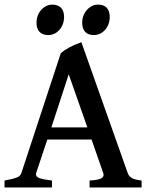

<svg xmlns="http://www.w3.org/2000/svg" viewBox="-20 -830 657 850"><path d="M140.1 -64 139.2 -58.1Q139.2 -46.9 155.8 -41Q172.4 -35.2 210 -30.8V0H0V-30.8Q37.1 -37.6 53.7 -43.9Q70.3 -50.3 74.7 -64L249 -594.2Q280.3 -622.1 340.3 -643.1L545.4 -64Q550.3 -49.8 563.5 -42Q576.7 -34.2 606.9 -30.8V0H376.5V-30.8Q409.2 -32.7 423.8 -38.3Q438.5 -43.9 438.5 -55.7Q438.5 -59.6 437 -64L385.3 -212.4H189.5ZM284.2 -501 207.5 -266.1H366.7ZM141.6 -730Q141.6 -751.5 151.1 -769.8Q160.6 -788.1 176.8 -798.8Q192.9 -809.6 210.9 -809.6Q236.3 -809.6 250 -795.7Q263.7 -781.7 263.7 -754.9Q263.7 -732.9 254.4 -714.6Q245.1 -696.3 229 -685.5Q212.9 -674.8 193.8 -674.8Q168 -674.8 154.8 -689Q141.6 -703.1 141.6 -730ZM343.8 -730Q343.8 -751.5 353.5 -769.8Q363.3 -788.1 379.2 -798.8Q395 -809.6 413.6 -809.6Q439 -809.6 452.4 -795.7Q465.8 -781.7 465.8 -754.9Q465.8 -732.9 456.5 -714.6Q447.3 -696.3 431.2 -685.5Q415 -674.8 396 -674.8Q370.1 -674.8 356.9 -689Q343.8 -703.1 343.8 -730Z"/></svg>

Font: David Libre Medium
Style: Regular
Weight: 500
Version: Version 1.000